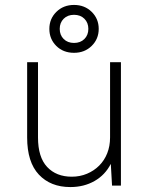

<svg xmlns="http://www.w3.org/2000/svg" viewBox="-20 -752 605 778"><path d="M265 6Q185 6 137.5 -44.5Q90 -95 90 -195V-500H134V-195Q134 -115 171 -75.5Q208 -36 271 -36Q304 -36 332.5 -48Q361 -60 382 -81Q403 -102 414.5 -131Q426 -160 426 -195V-500H470V0H434L429 -88Q406 -43 363 -18.5Q320 6 265 6ZM280 -538Q236 -538 208 -566Q180 -594 180 -635Q180 -676 208.5 -704Q237 -732 280 -732Q323 -732 351.5 -704Q380 -676 380 -635Q380 -594 351.5 -566Q323 -538 280 -538ZM280 -578Q306 -578 322 -594Q338 -610 338 -635Q338 -660 322 -676Q306 -692 280 -692Q254 -692 238 -676Q222 -660 222 -635Q222 -610 238 -594Q254 -578 280 -578Z"/></svg>

Font: Retni Sans Light
Style: Regular
Weight: 300
Designer: Vitaly Kuzmin
Foundry: ParaType Ltd.
Version: Version 1.00;March 2, 2019;FontCreator 11.5.0.2425 64-bit; t